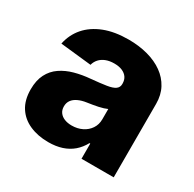

<svg xmlns="http://www.w3.org/2000/svg" viewBox="-128 -684 840 830"><g transform="rotate(30 292.5 -269.0)"><path d="M208 9.8Q156.2 9.8 115.5 -8.1Q74.7 -25.9 51.8 -61.3Q28.8 -96.7 28.8 -150.4Q28.8 -195.3 44.7 -226.3Q60.5 -257.3 88.9 -276.6Q117.2 -295.9 153.6 -305.9Q189.9 -315.9 231.4 -319.3Q277.8 -323.7 306.2 -328.1Q334.5 -332.5 347.4 -341.8Q360.4 -351.1 360.4 -367.7V-369.6Q360.4 -388.2 351.6 -400.9Q342.8 -413.6 326.4 -420.7Q310.1 -427.7 286.6 -427.7Q263.2 -427.7 245.1 -420.7Q227.1 -413.6 215.6 -400.9Q204.1 -388.2 199.7 -371.1L44.9 -387.7Q54.7 -436 85.9 -472.2Q117.2 -508.3 168.2 -528.3Q219.2 -548.3 289.1 -548.3Q340.3 -548.3 384.5 -536.4Q428.7 -524.4 461.2 -501.2Q493.7 -478 511.7 -444.3Q529.8 -410.6 529.8 -366.7V0H369.1V-75.7H365.2Q350.1 -47.9 327.9 -28.8Q305.7 -9.8 275.9 0Q246.1 9.8 208 9.8ZM259.8 -103Q288.6 -103 311.5 -114.3Q334.5 -125.5 348.1 -145.8Q361.8 -166 361.8 -192.9V-244.1Q354.5 -240.7 343.8 -237.3Q333 -233.9 320.3 -231.2Q307.6 -228.5 294.2 -226.3Q280.8 -224.1 268.1 -222.2Q243.7 -218.8 226.1 -210.4Q208.5 -202.1 199.2 -189.2Q189.9 -176.3 189.9 -158.2Q189.9 -140.1 199 -127.9Q208 -115.7 223.6 -109.4Q239.3 -103 259.8 -103Z"/></g></svg>

Font: Inter 17pt ExtraBold
Style: Regular
Weight: 800
Version: Version 4.001;git-66647c0bb